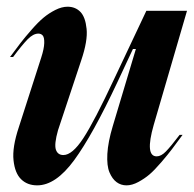

<svg xmlns="http://www.w3.org/2000/svg" viewBox="-20 -540 577 572"><path d="M9.8 -370.1Q29.3 -396.5 41.5 -412.4Q53.7 -428.2 74 -451.4Q94.2 -474.6 109.9 -487.5Q125.5 -500.5 144.8 -510.3Q164.1 -520 181.2 -520Q204.6 -520 219.5 -504.6Q234.4 -489.3 238 -453.9Q241.7 -418.5 222.2 -360.8L152.8 -151.9Q141.1 -110.4 146.5 -94.2Q151.9 -78.1 168.9 -78.1Q195.3 -78.1 228 -127.9Q260.7 -177.7 320.8 -306.2L416 -507.8H537.1L438 -168Q411.1 -74.2 446.8 -74.2Q460 -74.2 474.1 -88.6Q488.3 -103 515.1 -138.2H523.9Q502.9 -109.9 492.2 -95.5Q481.4 -81.1 460.7 -56.9Q439.9 -32.7 425.3 -20.3Q410.6 -7.8 392.1 2.2Q373.5 12.2 356.9 12.2Q340.3 12.2 327.4 2.7Q314.5 -6.8 306.2 -26.4Q297.9 -45.9 299.8 -81.5Q301.8 -117.2 315.9 -164.1L384.8 -394H376L330.1 -295.9Q255.9 -137.7 200.9 -62.7Q146 12.2 90.8 12.2Q61.5 12.2 43 -5.9Q24.4 -23.9 20.3 -62.5Q16.1 -101.1 36.1 -161.1L103 -369.1Q111.3 -395 111.8 -411.6Q112.3 -428.2 107.4 -434.1Q102.5 -439.9 94.2 -439.9Q79.1 -439.9 62.5 -423.1Q45.9 -406.2 19 -370.1Z"/></svg>

Font: Nyght Serif Medium Italic
Style: Regular
Weight: 500
Italic angle: -16°
Designer: Maksym Kobuzan
Version: Version 0.410;Glyphs 3.1.2 (3151)